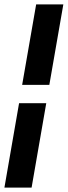

<svg xmlns="http://www.w3.org/2000/svg" viewBox="-34 -731 311 883"><path d="M-13.7 131.8 53.7 -256.3H178.7L111.3 131.8ZM192.9 -340.8H67.9L132.3 -710.9H257.3Z"/></svg>

Font: TypoPRO Roboto
Style: Bold Italic
Weight: 700
Italic angle: -12°
Designer: Google
Version: Version 2.136; 2016